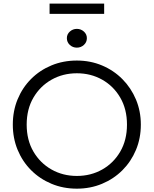

<svg xmlns="http://www.w3.org/2000/svg" viewBox="-20 -1060 876 1094"><path d="M418 15Q340 15 273.5 -12.8Q207 -40.5 157.5 -90Q108 -139.5 80.5 -206Q53 -272.5 53 -350Q53 -428 80.5 -494.5Q108 -561 157.5 -610.5Q207 -660 273.5 -687.5Q340 -715 418 -715Q495 -715 561.5 -687Q628 -659 677.5 -609Q727 -559 754.8 -492.8Q782.5 -426.5 782.5 -350Q782.5 -272.5 754.8 -206Q727 -139.5 677.5 -90Q628 -40.5 561.5 -12.8Q495 15 418 15ZM418 -57.5Q497.5 -57.5 562.2 -94Q627 -130.5 665.2 -196.2Q703.5 -262 703.5 -350Q703.5 -438 665.2 -503.8Q627 -569.5 562.2 -606Q497.5 -642.5 418 -642.5Q338.5 -642.5 273.8 -606Q209 -569.5 170.5 -503.8Q132 -438 132 -350Q132 -262 170.5 -196.2Q209 -130.5 273.8 -94Q338.5 -57.5 418 -57.5ZM418 -788.5Q394.5 -788.5 377.8 -804Q361 -819.5 361 -842.5Q361 -865 378 -880.2Q395 -895.5 418 -895.5Q441 -895.5 458 -880.2Q475 -865 475 -842.5Q475 -819.5 458 -804Q441 -788.5 418 -788.5ZM262.5 -981V-1039.5H573.5V-981Z"/></svg>

Font: Geologica ExtraLight
Style: Regular
Weight: 200
Designer: Sindre Bremnes, Frode Helland
Foundry: Monokrom Skriftforlag AS
Version: Version 1.010; ttfautohint (v1.8.4.7-5d5b);gftools[0.9.28]